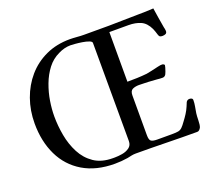

<svg xmlns="http://www.w3.org/2000/svg" viewBox="-123 -905 1187 1065"><g transform="rotate(-20 470.0 -372.5)"><path d="M498 -676Q498 -684 482 -690Q466 -696 444 -699.5Q422 -703 402.5 -704.5Q383 -706 376 -706Q340 -706 304 -688Q263 -669 235 -632.5Q207 -596 189.5 -549.5Q172 -503 164.5 -455.5Q157 -408 157 -366Q157 -310 167.5 -252.5Q178 -195 203.5 -146Q229 -97 273 -67Q317 -37 384 -37H395Q415 -37 439 -41Q463 -45 481 -58Q499 -71 499 -96ZM913 -187Q913 -169 909.5 -150.5Q906 -132 903 -113Q901 -98 900.5 -71.5Q900 -45 895 -32Q892 -26 886.5 -20Q881 -14 873 -14Q783 -14 692.5 -16Q602 -18 511 -18Q498 -18 486 -15.5Q474 -13 460 -10Q423 -4 384 -4Q274 -4 197 -50Q120 -96 80.5 -178Q41 -260 41 -366Q41 -442 65 -509.5Q89 -577 133.5 -628.5Q178 -680 241.5 -709.5Q305 -739 384 -739Q405 -739 426 -737Q447 -735 467 -735H614Q657 -735 699.5 -736.5Q742 -738 785 -738Q832 -738 878 -741Q882 -712 887 -682.5Q892 -653 897 -623Q898 -618 899.5 -612Q901 -606 901 -600Q901 -588 893 -584Q885 -580 874 -580Q863 -580 858.5 -583.5Q854 -587 851 -597Q848 -607 845 -616Q842 -625 838 -634Q819 -674 788.5 -687.5Q758 -701 716 -701H604V-408Q633 -408 662 -409Q691 -410 720 -413Q732 -415 752 -419.5Q772 -424 791 -428.5Q810 -433 817 -432H818Q821 -432 826 -429.5Q831 -427 831 -423Q831 -420 828 -409.5Q825 -399 821 -388Q817 -377 815 -374Q808 -362 795 -362Q787 -362 779 -362.5Q771 -363 763 -364Q737 -366 710.5 -367.5Q684 -369 658 -369Q636 -369 620 -361.5Q604 -354 604 -327V-92Q604 -64 614.5 -57Q625 -50 650 -50H737Q762 -50 774.5 -52.5Q787 -55 797 -64.5Q807 -74 821 -94Q834 -111 845.5 -129Q857 -147 865 -166Q868 -172 870 -178Q872 -184 875 -190Q882 -201 894 -201Q901 -201 907 -198Q913 -195 913 -187Z"/></g></svg>

Font: Kaisei Opti Medium
Style: Regular
Weight: 500
Designer: Font-Kai, 金井和夫
Foundry: KAZUO KANAI
Version: Version 5.003